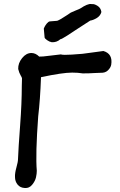

<svg xmlns="http://www.w3.org/2000/svg" viewBox="-20 -879 598 960"><path d="M104 61Q81 60 68 44Q55 28 55 6Q54 -13 62 -41.5Q70 -70 70 -83Q72 -137 80.5 -250Q89 -363 89 -450Q90 -483 90 -487Q90 -491 83 -502.5Q76 -514 71 -534Q70 -563 90.5 -588.5Q111 -614 137 -614Q158 -614 176 -596Q188 -595 233 -601Q278 -607 284 -607Q296 -603 339 -606Q382 -609 392.5 -610Q403 -611 445 -617Q487 -623 497 -624Q545 -610 536 -555Q533 -540 519.5 -527Q506 -514 483 -515Q473 -515 456.5 -514Q440 -513 425.5 -512.5Q411 -512 394 -512Q370 -516 341 -516Q292 -516 185 -493Q181 -381 171 -297Q157 -107 164 -25Q164 -11 160 7.5Q156 26 141 44.5Q126 63 104 61ZM238 -668Q227 -670 215 -678.5Q203 -687 203 -692L199 -736Q199 -737 203 -745Q207 -753 214.5 -762Q222 -771 229 -772L266 -775Q272 -777 283.5 -783.5Q295 -790 311.5 -801Q328 -812 334 -816L357 -826Q380 -835 382 -837Q418 -861 436 -859Q439 -859 439 -858Q449 -861 466.5 -850.5Q484 -840 487 -819Q482 -800 464 -789Q446 -778 431 -776L357 -728Q346 -720 316 -701Q286 -682 282 -683Q263 -666 238 -668Z"/></svg>

Font: Excalifont
Style: Regular
Weight: 400
Designer: Your Own Font Foundry (Virgil); Ján Filípek / DizajnDesign (Excalifont, modifications)
Foundry: Your Own Font Foundry (Virgil); Ján Filípek / DizajnDesign (Excalifont, modifications)
Version: Version 1.000;Glyphs 3.2 (3227)